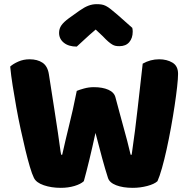

<svg xmlns="http://www.w3.org/2000/svg" viewBox="-20 -895 925 923"><path d="M349 -458Q360 -463 383.5 -469.5Q407 -476 431 -476Q473 -476 501 -463.5Q529 -451 535 -427Q546 -386 555.5 -350.5Q565 -315 574 -282.5Q583 -250 591.5 -218Q600 -186 608 -151H613Q622 -212 629 -267.5Q636 -323 642 -376.5Q648 -430 654 -482.5Q660 -535 666 -589Q703 -610 745 -610Q782 -610 809 -594Q836 -578 836 -540Q836 -518 831.5 -477.5Q827 -437 819.5 -387Q812 -337 802 -282Q792 -227 781 -177Q770 -127 758.5 -86.5Q747 -46 737 -24Q722 -10 688 -1Q654 8 618 8Q571 8 538.5 -4.5Q506 -17 499 -40Q486 -80 471 -135Q456 -190 439 -256Q425 -191 410 -129Q395 -67 383 -24Q368 -10 338 -1Q308 8 272 8Q227 8 190.5 -4.5Q154 -17 143 -40Q134 -58 123.5 -93.5Q113 -129 102 -174.5Q91 -220 79.5 -273Q68 -326 58.5 -379Q49 -432 41 -482.5Q33 -533 29 -575Q43 -588 68 -599Q93 -610 122 -610Q160 -610 184.5 -593.5Q209 -577 215 -538Q231 -436 241.5 -368Q252 -300 258.5 -256.5Q265 -213 268 -189Q271 -165 274 -151H279Q288 -191 296 -225Q304 -259 312.5 -293.5Q321 -328 330 -367.5Q339 -407 349 -458ZM440 -753Q406 -724 387 -706Q368 -688 349 -671Q310 -671 287 -689.5Q264 -708 264 -737Q264 -757 275 -773Q286 -789 312 -808L361 -843Q385 -860 404.5 -867.5Q424 -875 444 -875Q457 -875 467.5 -873.5Q478 -872 489 -866.5Q500 -861 513 -850.5Q526 -840 546 -823L616 -761Q617 -756 617.5 -752Q618 -748 618 -743Q618 -712 601.5 -692.5Q585 -673 554 -673Q544 -673 536 -674.5Q528 -676 519.5 -681Q511 -686 500 -695.5Q489 -705 474 -721Z"/></svg>

Font: Baloo Paaji
Style: Regular
Weight: 400
Designer: Shuchita Grover and Ek Type
Foundry: Ek Type
Version: Version 1.007;PS 1.000;hotconv 1.0.88;makeotf.lib2.5.647800